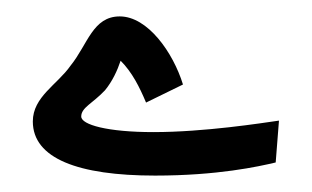

<svg xmlns="http://www.w3.org/2000/svg" viewBox="-20 -207 380 234"><path d="M169 7C245 7 295 -4 316 -9L320 -60C299 -57 229 -46 167 -46C111 -46 79 -55 79 -65C79 -76 93 -81 108 -97C117 -108 123 -121 127 -133C141 -119 150 -101 158 -82L203 -104C191 -143 160 -187 126 -187C93 -187 87 -153 66 -127C50 -104 20 -89 20 -59C20 -14 75 7 169 7Z"/></svg>

Font: Noto Sans Arabic UI SmCn Md
Style: Regular
Weight: 500
Width: 4
Designer: Monotype Design Team, Nadine Chahine and Nizar Qandah
Foundry: Monotype Imaging Inc.
Version: Version 2.010